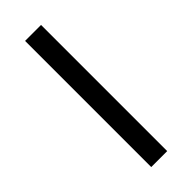

<svg xmlns="http://www.w3.org/2000/svg" viewBox="-222 -681 706 706"><g transform="rotate(-45 131.5 -328.0)"><path d="M90 0V-656H173V0Z"/></g></svg>

Font: CV Source Sans
Style: Regular
Weight: 400
Designer: Paul D. Hunt
Foundry: Adobe Systems Incorporated
Version: Version 3.001